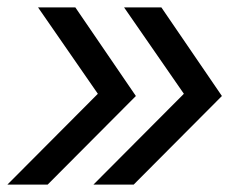

<svg xmlns="http://www.w3.org/2000/svg" viewBox="-31 -540 651 520"><path d="M222 -40H331L570 -280L406 -520H305L467 -286ZM-11 -40H98L337 -280L173 -520H72L234 -286Z"/></svg>

Font: JetBrains Mono
Style: Italic
Weight: 400
Italic angle: -9°
Monospace: yes
Designer: Philipp Nurullin, Konstantin Bulenkov
Foundry: JetBrains
Version: Version 2.305